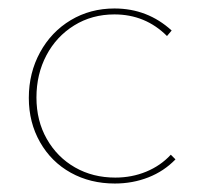

<svg xmlns="http://www.w3.org/2000/svg" viewBox="-20 -430 466 453"><path d="M48 -199Q48 -258 74.5 -306.5Q101 -355 147 -382.5Q193 -410 250 -410Q328 -410 385 -358L374 -345Q323 -396 250 -396Q197 -396 155 -370Q113 -344 89.5 -299.5Q66 -255 66 -200Q66 -145 90.5 -102Q115 -59 157 -35Q199 -11 252 -11Q291 -11 325 -25Q359 -39 383 -65L394 -54Q367 -26 330 -11.5Q293 3 251 3Q193 3 147 -22.5Q101 -48 74.5 -94.5Q48 -141 48 -199Z"/></svg>

Font: Ysabeau Infant Thin
Style: Regular
Weight: 200
Designer: Christian Thalmann (Catharsis Fonts)
Version: Version 0.003